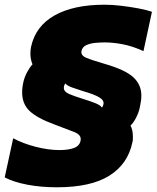

<svg xmlns="http://www.w3.org/2000/svg" viewBox="-43 -785 665 815"><path d="M198 10Q131 10 73 -1Q15 -12 -23 -32L13 -198Q54 -176 108 -162Q162 -148 209 -148Q248 -148 271.5 -157Q295 -166 299 -188Q304 -212 272.5 -224.5Q241 -237 187 -257Q114 -284 82.5 -314Q51 -344 51 -393Q51 -415 57 -440Q62 -460 72.5 -479.5Q83 -499 95 -512Q91 -521 88.5 -533Q86 -545 86 -558Q86 -572 89 -587Q108 -674 188.5 -719.5Q269 -765 401 -765Q434 -765 471.5 -760.5Q509 -756 544 -749.5Q579 -743 602 -735L566 -568Q520 -589 478.5 -597Q437 -605 401 -605Q383 -605 361.5 -603Q340 -601 323.5 -593.5Q307 -586 303 -569Q299 -550 322.5 -540Q346 -530 401 -514Q488 -489 522.5 -457.5Q557 -426 557 -379Q557 -358 551 -332Q547 -310 535.5 -287Q524 -264 511 -252Q516 -243 518.5 -231Q521 -219 521 -206Q521 -200 521 -193.5Q521 -187 519 -181Q500 -89 421.5 -39.5Q343 10 198 10ZM390 -328Q394 -334 396 -342Q400 -359 378 -372Q356 -385 310 -398Q288 -405 265 -413Q242 -421 234 -431Q232 -427 230 -423Q228 -419 228 -412Q228 -396 249.5 -386.5Q271 -377 310 -365Q336 -357 359.5 -348Q383 -339 390 -328Z"/></svg>

Font: Kanit ExtraBold
Style: Italic
Weight: 800
Italic angle: -12°
Designer: Katatrad Team
Foundry: CadsonDemak
Version: Version 2.000; ttfautohint (v1.8.3)